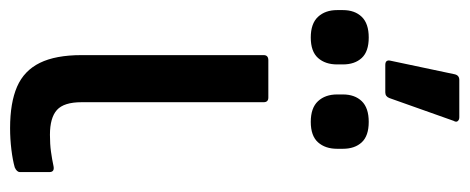

<svg xmlns="http://www.w3.org/2000/svg" viewBox="-308 -608 908 371"><g transform="rotate(90 145.5 -423.0)"><path d="M208 11Q159 11 128 -2.5Q97 -16 82 -46.5Q67 -77 67 -127V-479Q67 -488 77 -488H149Q158 -488 158 -479V-127Q158 -93 173 -79.5Q188 -66 221 -66Q239 -66 253.5 -68Q268 -70 282 -73Q293 -75 293 -65V-8Q293 -2 284 2Q270 6 249.5 8.5Q229 11 208 11ZM86 -714Q75 -714 78 -725L104 -848Q106 -857 115 -857H187Q192 -857 194.5 -854Q197 -851 194 -846L150 -722Q147 -714 139 -714ZM33 -570Q6 -570 -7 -584Q-20 -598 -20 -621V-632Q-20 -655 -7 -668.5Q6 -682 33 -682Q60 -682 72.5 -668.5Q85 -655 85 -632V-621Q85 -598 72.5 -584Q60 -570 33 -570ZM196 -570Q169 -570 156 -584Q143 -598 143 -621V-632Q143 -655 156 -668.5Q169 -682 196 -682Q223 -682 235.5 -668.5Q248 -655 248 -632V-621Q248 -598 235.5 -584Q223 -570 196 -570Z"/></g></svg>

Font: Sofia Sans Semi Condensed Medium
Style: Regular
Weight: 500
Designer: Botio Nikoltchev, Ani Petrova
Foundry: lettersoup
Version: Version 4.100